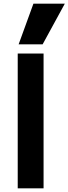

<svg xmlns="http://www.w3.org/2000/svg" viewBox="-20 -1020 371 1040"><path d="M76 -730H216V0H76ZM81 -780 161 -1000H331L211 -780Z"/></svg>

Font: Enso
Style: Bold
Weight: 700
Designer: Coji Morishita
Foundry: UNDERFOREST DESIGN
Version: Version 1.000